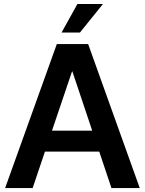

<svg xmlns="http://www.w3.org/2000/svg" viewBox="-20 -950 732 970"><path d="M145 0H5.9L267.1 -727.5H425.3L686 0H543L481.4 -184.1H207ZM242.7 -290H445.8L345.7 -588.9H343.8ZM291 -785.6 371.1 -929.7H500L383.8 -785.6Z"/></svg>

Font: Inter Display Semi Bold
Style: Regular
Weight: 600
Designer: Rasmus Andersson
Foundry: rsms
Version: Version 4.000;git-37864ae